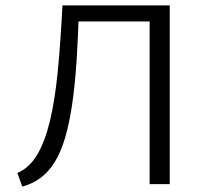

<svg xmlns="http://www.w3.org/2000/svg" viewBox="-20 -678 754 707"><path d="M62 9 44 -41Q88 -60 116.5 -107.5Q145 -155 163.5 -231Q182 -307 192.5 -413.5Q203 -520 210 -658H271Q268 -545 262 -454Q256 -363 245.5 -292.5Q235 -222 219.5 -170Q204 -118 182 -82Q160 -46 130 -23.5Q100 -1 62 9ZM531 0V-658H605V0ZM241 -599V-658H570V-599Z"/></svg>

Font: Ysabeau Office
Style: Regular
Weight: 400
Designer: Christian Thalmann (Catharsis Fonts)
Version: Version 2.001;gftools[0.9.30]; featfreeze: tnum,lnum,ss02